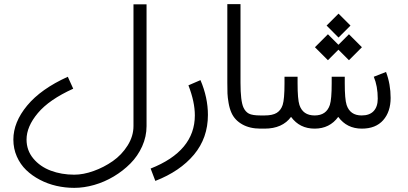

<svg xmlns="http://www.w3.org/2000/svg" viewBox="-20 -615 1950 918"><path d="M618.2 -594.2H680.7V-12.2Q680.7 38.1 659.7 84.7Q638.7 131.3 603.5 166.7Q568.4 202.1 523.7 228.8Q479 255.4 430.2 269.3Q381.3 283.2 335 283.2Q291.5 283.2 249.8 273.7Q208 264.2 170.7 244.6Q133.3 225.1 105.2 198Q77.1 170.9 60.5 133.3Q43.9 95.7 43.9 52.2Q43.9 -30.8 109.9 -110.4Q175.8 -189.9 304.2 -248L330.1 -190.9Q214.8 -138.7 160.9 -74.2Q106.9 -9.8 106.9 52.2Q106.9 104 139.2 142.8Q171.4 181.6 222.7 200.9Q273.9 220.2 335 220.2Q378.4 220.2 427.5 202.6Q476.6 185.1 519.3 155.3Q562 125.5 590.1 80.8Q618.2 36.1 618.2 -12.2Z M938.5 -231.9Q974.1 -148.9 974.1 -65.4Q974.1 44.4 907.5 124.3Q840.8 204.1 722.7 250L700.2 190.9Q911.6 107.4 911.6 -63.5Q911.6 -127.9 880.9 -207Z M1225.6 -63H1232.4V0H1225.6Q1174.3 0 1138.4 -20.3Q1102.5 -40.5 1086.9 -75.2Q1077.6 -95.7 1073 -122.3Q1068.4 -148.9 1067.6 -168Q1066.9 -187 1066.9 -219.2V-595.2H1129.9V-219.2Q1129.9 -132.3 1144 -101.1Q1153.3 -80.6 1169.9 -71.8Q1186.5 -63 1225.6 -63Z M1485.8 -389.2 1547.9 -451.2 1598.1 -400.9 1648.4 -451.2 1710.4 -389.2 1648.4 -327.1 1598.1 -377.4 1547.9 -327.1ZM1655.8 -492.7 1598.6 -435.5 1541.5 -492.7 1598.6 -549.8ZM1710 0Q1638.2 0 1597.2 -56.2Q1556.2 0 1484.4 0Q1412.6 0 1371.6 -56.2Q1330.1 0 1245.1 0H1218.8V-63H1245.1Q1283.2 -63 1303.2 -75.4Q1323.2 -87.9 1331.5 -113.3Q1340.3 -140.6 1340.3 -216.8V-248H1402.8V-216.8Q1402.8 -140.6 1411.6 -113.3Q1428.2 -63 1484.4 -63Q1540.5 -63 1557.1 -113.3Q1565.9 -140.6 1565.9 -216.8V-248H1628.4V-216.8Q1628.4 -140.6 1637.2 -113.3Q1653.8 -63 1709 -63Q1747.1 -63 1766.6 -84Q1786.1 -105 1786.1 -143.1Q1786.1 -203.1 1767.1 -248L1825.7 -271Q1847.7 -212.4 1847.7 -147Q1847.7 -80.6 1812 -40.3Q1776.4 0 1710 0Z"/></svg>

Font: Estedad
Style: regular
Weight: 400
Version: Version 0.7(Beta10)